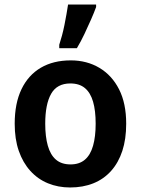

<svg xmlns="http://www.w3.org/2000/svg" viewBox="-20 -819 622 849"><path d="M538 -272Q538 -204 521 -152Q504 -100 471.5 -63.5Q439 -27 393 -8.5Q347 10 290 10Q237 10 192 -8.5Q147 -27 114 -63.5Q81 -100 63 -152Q45 -204 45 -272Q45 -362 75 -424.5Q105 -487 160.5 -519.5Q216 -552 293 -552Q364 -552 419.5 -519Q475 -486 506.5 -424Q538 -362 538 -272ZM180 -272Q180 -215 191.5 -174.5Q203 -134 227.5 -113Q252 -92 292 -92Q331 -92 355.5 -113Q380 -134 391.5 -174.5Q403 -215 403 -272Q403 -330 391.5 -369.5Q380 -409 355.5 -429.5Q331 -450 291 -450Q232 -450 206 -404Q180 -358 180 -272ZM242 -621Q248 -639 254 -661.5Q260 -684 265 -708.5Q270 -733 274 -756.5Q278 -780 281 -799H405V-788Q396 -763 382.5 -732.5Q369 -702 353.5 -669Q338 -636 320 -606H242Z"/></svg>

Font: Noto Sans Display SemiBold
Style: Regular
Weight: 600
Designer: Monotype Design Team
Foundry: Monotype Imaging Inc.
Version: Version 2.003